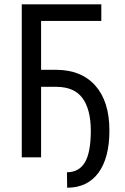

<svg xmlns="http://www.w3.org/2000/svg" viewBox="-20 -731 579 892"><path d="M450.7 -633.8H170.9V-406.7H239.7Q357.9 -406.7 423.1 -333Q488.3 -259.3 488.3 -125Q488.3 2.4 437.3 71.8Q386.2 141.1 292 141.1L291 69.3Q346.7 69.3 374.3 23.4Q401.9 -22.5 401.9 -125Q401.4 -222.7 363.5 -274.7Q325.7 -326.7 243.7 -327.6H170.9V0H81.1V-710.9H450.7Z"/></svg>

Font: Roboto Condensed
Style: Regular
Weight: 400
Designer: Google
Version: Version 2.001047; 2015